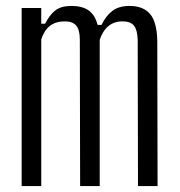

<svg xmlns="http://www.w3.org/2000/svg" viewBox="-20 -627 605 647"><path d="M53 0V-600H119V-547H132Q147 -577 166.5 -592Q186 -607 221 -607Q257 -607 278.5 -592Q300 -577 309 -543H322Q337 -574 359 -590.5Q381 -607 416 -607Q463 -607 486 -579.5Q509 -552 510 -488L511 0H445L444 -493Q443 -526 431.5 -540.5Q420 -555 393 -555Q337 -555 316 -493V0H250L249 -493Q249 -526 237 -540.5Q225 -555 198 -555Q138 -555 119 -494V0Z"/></svg>

Font: Big Shoulders Display
Style: Regular
Weight: 400
Designer: Patric King
Foundry: XO Type Co
Version: Version 1.000; ttfautohint (v1.8.2)